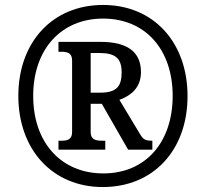

<svg xmlns="http://www.w3.org/2000/svg" viewBox="-20 -745 831 775"><path d="M395 10C600 10 737 -140 737 -357C737 -574 600 -725 396 -725C191 -725 54 -574 54 -358C54 -142 191 10 395 10ZM397 -45C229 -45 114 -167 114 -358C114 -545 226 -670 396 -670C567 -670 677 -545 677 -358C677 -172 569 -45 397 -45ZM216 -141H405V-177H392C367 -177 346 -181 346 -212V-326H391L497 -141H595V-177C566 -177 558 -182 545 -204L462 -342C506 -358 549 -389 549 -454C549 -535 495 -576 386 -576H216V-536H228C251 -536 271 -532 271 -501V-212C271 -181 251 -177 228 -177H216ZM385 -371H346V-531H382C446 -531 471 -509 471 -453C471 -397 451 -371 385 -371Z"/></svg>

Font: Noto Serif Hebrew SemiCondensed ExtraBold
Style: Regular
Weight: 800
Width: 4
Designer: Monotype Design Team
Foundry: Monotype Imaging Inc.
Version: Version 2.004